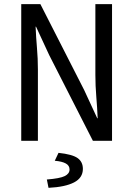

<svg xmlns="http://www.w3.org/2000/svg" viewBox="-20 -676 640 922"><path d="M82 0V-656H174L384 -244L447 -108H449Q447 -157 442.5 -210.5Q438 -264 438 -316V-656H518V0H426L216 -412L153 -548H151Q153 -498 157.5 -446Q162 -394 162 -343V0ZM213 226 205 186Q268 181 291 169.5Q314 158 314 138Q314 119 296 109Q278 99 243 96L261 58Q327 65 352.5 83Q378 101 378 135Q378 178 335.5 200Q293 222 213 226Z"/></svg>

Font: Source Code Pro
Style: Regular
Weight: 400
Monospace: yes
Designer: Paul D. Hunt, Teo Tuominen
Foundry: Adobe Systems Incorporated
Version: Version 1.018;hotconv 1.0.116;makeotfexe 2.5.65601